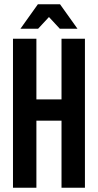

<svg xmlns="http://www.w3.org/2000/svg" viewBox="-20 -882 460 902"><path d="M41 -700H151V-415H269V-700H379V0H269V-315H151V0H41ZM158 -862H262L344 -747H261L210 -802L159 -747H76Z"/></svg>

Font: kids-team
Style: team
Weight: 400
Designer: Ryoichi Tsunekawa, Thomas Gollenia, Laura Emeder
Foundry: Ryoichi Tsunekawa, Thomas Gollenia, Laura Emeder
Version: Version 2.000